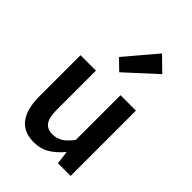

<svg xmlns="http://www.w3.org/2000/svg" viewBox="-262 -1024 1154 1154"><g transform="rotate(45 314.5 -447.5)"><path d="M76 -207V-555H207V-223Q207 -157 227.5 -128Q248 -99 293 -99Q328 -99 356.5 -116.5Q385 -134 416 -175V-555H547V0H439L429 -82H426Q386 -35 344 -10.5Q302 14 248 14Q76 14 76 -207ZM247 -711 415 -909 504 -822 313 -647Z"/></g></svg>

Font: Merged Yaku Han JP SemiBold
Style: Regular
Weight: 600
Designer: Ryoko NISHIZUKA 西塚涼子 (kana, bopomofo & ideographs); Paul D. Hunt (Latin, Greek & Cyrillic); Sandoll Communications 산돌커뮤니
Foundry: Adobe
Version: Version 2.004